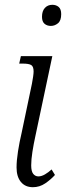

<svg xmlns="http://www.w3.org/2000/svg" viewBox="-20 -770 275 800"><path d="M192 -662Q176 -662 165.5 -671Q155 -680 155 -700Q155 -724 167 -737Q179 -750 198 -750Q214 -750 224.5 -741Q235 -732 235 -711Q235 -684 221.5 -673Q208 -662 192 -662ZM117 10Q85 10 67 -12Q49 -34 49 -72Q49 -101 55 -139.5Q61 -178 70 -216L113 -421Q116 -436 118 -450.5Q120 -465 120 -472Q120 -493 110 -499Q100 -505 75 -505H60L67 -536H198L127 -201Q120 -169 115 -137Q110 -105 110 -81Q110 -56 118.5 -45.5Q127 -35 140 -35Q153 -35 167.5 -43.5Q182 -52 195 -64L209 -41Q192 -22 168.5 -6Q145 10 117 10Z"/></svg>

Font: Noto Serif ExtraCondensed Light
Style: Italic
Weight: 300
Width: 2
Italic angle: -12°
Designer: Monotype Design Team
Foundry: Monotype Imaging Inc.
Version: Version 2.014; ttfautohint (v1.8.4.7-5d5b)